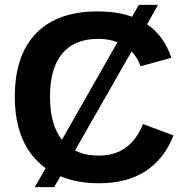

<svg xmlns="http://www.w3.org/2000/svg" viewBox="-20 -745 762 791"><path d="M388 -104Q517 -104 569 -234L695 -187Q616 10 388 10Q298 10 229 -19L203 26H123L168 -52Q41 -145 41 -347Q41 -517 128.5 -607.5Q216 -698 382 -698Q465 -698 524 -676L552 -725H631L586 -645Q656 -597 686 -507L559 -472Q547 -508 522 -533L289 -125Q330 -104 388 -104ZM186 -347Q186 -231 235 -169L464 -571Q428 -585 385 -585Q287 -585 236.5 -524.5Q186 -464 186 -347Z"/></svg>

Font: Libra Sans
Style: Bold
Weight: 700
Foundry: Context Ltd
Version: Version 1.000